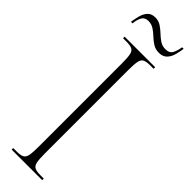

<svg xmlns="http://www.w3.org/2000/svg" viewBox="-298 -865 858 858"><g transform="rotate(45 131.0 -436.0)"><path d="M34 0V-10H57Q80 -10 91.5 -16Q103 -22 106.5 -40Q110 -58 110 -95V-619Q110 -656 106.5 -674Q103 -692 91.5 -698Q80 -704 57 -704H34V-714H227V-704H205Q181 -704 169.5 -698Q158 -692 154.5 -674Q151 -656 151 -619V-95Q151 -58 154.5 -40Q158 -22 169.5 -16Q181 -10 205 -10H227V0ZM193 -771Q171 -771 154.5 -781.5Q138 -792 124 -805.5Q110 -819 94.5 -829Q79 -839 60 -839Q37 -839 28 -822Q19 -805 17 -781H7Q10 -802 15.5 -823Q21 -844 34 -858Q47 -872 71 -872Q91 -872 107 -861.5Q123 -851 137 -837.5Q151 -824 166.5 -813.5Q182 -803 202 -803Q228 -803 237 -821Q246 -839 249 -862H259Q256 -840 250 -819Q244 -798 230.5 -784.5Q217 -771 193 -771Z"/></g></svg>

Font: Noto Serif Display ExtraCondensed ExtraLight
Style: Regular
Weight: 200
Width: 2
Designer: Monotype Design Team
Foundry: Monotype Imaging Inc.
Version: Version 2.009